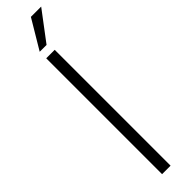

<svg xmlns="http://www.w3.org/2000/svg" viewBox="-310 -858 832 832"><g transform="rotate(-45 106.0 -442.0)"><path d="M69 0V-710H121V0ZM111 -750H69L149 -884H212Z"/></g></svg>

Font: Mukta Mahee ExtraLight
Style: Regular
Weight: 275
Designer: Shuchita Grover, Noopur Datye, Girish Dalvi, Yashodeep Gholap
Foundry: Ek Type
Version: Version 2.538;PS 1.000;hotconv 16.6.51;makeotf.lib2.5.65220;